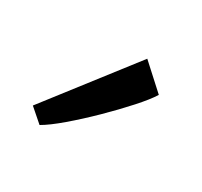

<svg xmlns="http://www.w3.org/2000/svg" viewBox="-65 -913 402 383"><g transform="rotate(30 136.5 -721.0)"><path d="M59 -610 28 -637 179 -832 235 -781Q225.5 -765.5 203.5 -741Q181.5 -716.5 154.5 -690Q127.5 -663.5 102 -641.8Q76.5 -620 59 -610Z"/></g></svg>

Font: Merriweather Sans Variable Regular
Style: Italic
Weight: 300
Italic angle: -8°
Designer: Eben Sorkin
Foundry: Eben Sorkin
Version: Version 2.001